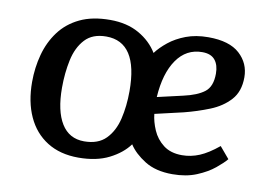

<svg xmlns="http://www.w3.org/2000/svg" viewBox="-64 -631 1042 744"><g transform="rotate(10 457.5 -259.5)"><path d="M700 -533Q783 -533 823.5 -496Q864 -459 864 -404Q864 -348 833.5 -314.5Q803 -281 755.5 -262Q708 -243 657 -230L545 -204Q548 -174 562 -141.5Q576 -109 604.5 -87Q633 -65 678 -65Q713 -65 746.5 -79Q780 -93 820 -126L858 -81Q845 -65 817.5 -42.5Q790 -20 749 -3Q708 14 654 14Q588 14 545 -13Q502 -40 481 -73Q454 -36 404.5 -11Q355 14 284 14Q212 14 161 -18Q110 -50 83.5 -108Q57 -166 57 -244Q57 -300 71 -352Q85 -404 115.5 -445Q146 -486 195 -509.5Q244 -533 314 -533Q380 -533 427.5 -506Q475 -479 501 -436Q518 -459 546 -481.5Q574 -504 612.5 -518.5Q651 -533 700 -533ZM753 -399Q753 -433 737 -452.5Q721 -472 687 -472Q624 -472 586.5 -418Q549 -364 543 -270L643 -293Q697 -305 725 -326.5Q753 -348 753 -399ZM295 -52Q350 -52 380.5 -83Q411 -114 423 -164.5Q435 -215 435 -274Q435 -467 310 -467Q256 -467 226.5 -435Q197 -403 186 -351.5Q175 -300 175 -242Q175 -151 205.5 -101.5Q236 -52 295 -52Z"/></g></svg>

Font: Literata 7pt Medium
Style: Italic
Weight: 500
Italic angle: -2°
Designer: Latin by Veronika Burian and Jose Scaglione. Greek by Irene Vlachou. Cyrillic by Vera Evstafieva
Foundry: TypeTogether
Version: Version 3.002